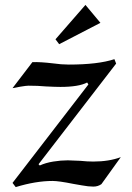

<svg xmlns="http://www.w3.org/2000/svg" viewBox="-20 -753 537 782"><path d="M256 -100Q271 -100 307 -98Q336 -95 360 -95Q424 -95 472 -113L393 -3Q379 7 360 7Q340 7 313.5 2Q287 -3 279 -4Q219 -16 194 -16Q126 -16 44 9L31 -8L340 -409L335 -417Q301 -399 226 -399Q205 -399 167 -401Q134 -404 96 -404Q87 -404 63 -400Q39 -396 31 -394L112 -500Q145 -501 195 -495Q230 -490 260 -490Q379 -490 446 -512L453 -494L137 -84L142 -79Q166 -90 197 -95Q228 -100 256 -100ZM328 -733 206 -593 221 -573 389 -660Z"/></svg>

Font: Amita
Style: Regular
Weight: 400
Designer: Eduardo Rodriguez Tunni, Modular Infotech, Brian J. Bonislawsky
Foundry: Eduardo Rodriguez Tunni, Modular Infotech, Brian J. Bonislawsky
Version: Version 1.004